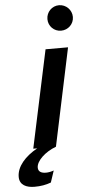

<svg xmlns="http://www.w3.org/2000/svg" viewBox="-155 -790 489 1029"><g transform="rotate(-5 90.0 -275.0)"><path d="M232 -525H111L-1 0H20C-46 37 -92 88 -92 144C-92 188 -55 204 -12 204C22 204 50 199 77 189L98 126C84 131 69 134 56 134C29 134 14 124 14 103C14 67 62 22 121 0ZM135 -685C135 -647 165 -617 203 -617C241 -617 272 -647 272 -685C272 -723 241 -754 203 -754C165 -754 135 -723 135 -685Z"/></g></svg>

Font: Nacelle SemiBold
Style: Italic
Weight: 600
Italic angle: -12°
Designer: Sora Sagano
Foundry: Sora Sagano
Version: Version 1.000;FEAKit 1.0